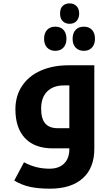

<svg xmlns="http://www.w3.org/2000/svg" viewBox="-20 -884 667 1144"><path d="M277.8 240.2Q210 240.2 160.4 229.7Q110.8 219.2 64.9 191.9L123 83Q163.6 104 199.7 112.5Q235.8 121.1 274.9 121.1Q331.5 121.1 362.3 90.1Q393.1 59.1 393.1 4.9V0H293.9Q187 0 129.4 -60.5Q71.8 -121.1 71.8 -232.9Q71.8 -312 111.3 -371.8Q150.9 -431.6 223.1 -463.4Q295.4 -495.1 390.1 -495.1H542V2.9Q542 116.7 472.9 178.5Q403.8 240.2 277.8 240.2ZM393.1 -120.1V-375H360.8Q296.9 -375 261 -338.9Q225.1 -302.7 225.1 -236.8Q225.1 -176.8 249.5 -148.4Q273.9 -120.1 324.2 -120.1ZM394.5 -742.2Q370.6 -742.2 354.2 -757.3Q337.9 -772.5 337.9 -803.2Q337.9 -835 354.2 -849.4Q370.6 -863.8 394.5 -863.8Q420.4 -863.8 436 -847.7Q451.7 -831.5 451.7 -803.2Q451.7 -775.9 436.3 -759Q420.9 -742.2 394.5 -742.2ZM309.6 -581.1Q278.8 -581.1 260.7 -600.3Q242.7 -619.6 242.7 -652.8Q242.7 -686.5 260.5 -705.8Q278.3 -725.1 309.6 -725.1Q340.8 -725.1 358.4 -705.8Q376 -686.5 376 -652.8Q376 -619.6 357.7 -600.3Q339.4 -581.1 309.6 -581.1ZM480 -581.1Q448.7 -581.1 430.7 -600.3Q412.6 -619.6 412.6 -652.8Q412.6 -686.5 430.4 -705.8Q448.2 -725.1 480 -725.1Q510.3 -725.1 528.1 -706.1Q545.9 -687 545.9 -652.8Q545.9 -619.6 527.6 -600.3Q509.3 -581.1 480 -581.1Z"/></svg>

Font: Droid Arabic Kufi
Style: Bold
Weight: 700
Designer: Pascal Zoghbi
Foundry: Irfont.ir
Version: Version 1.00 February 28, 2013, initial release